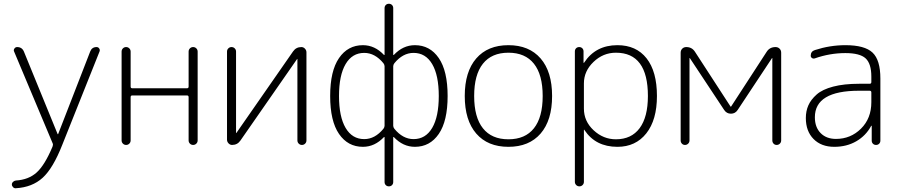

<svg xmlns="http://www.w3.org/2000/svg" viewBox="-20 -770 4770 1020"><path d="M64 230Q56 231 49.5 224.5Q43 218 43 210Q43 202 49.5 196Q56 190 64 189Q132 185 175 146Q218 107 259 9Q263 -1 260 -8L55 -496Q51 -504 56.5 -512Q62 -520 71 -520Q97 -520 107 -496L286 -58Q286 -57 287 -57Q289 -57 289 -58L459 -496Q468 -520 493 -520Q502 -520 507 -512.5Q512 -505 509 -497L311 -1Q262 124 206.5 174.5Q151 225 64 230Z M626 -24V-496Q626 -506 633 -513Q640 -520 650 -520Q660 -520 667 -513Q674 -506 674 -496V-310Q674 -301 683 -301H973Q982 -301 982 -310V-496Q982 -506 989 -513Q996 -520 1006 -520Q1016 -520 1023 -513Q1030 -506 1030 -496V-24Q1030 -14 1023 -7Q1016 0 1006 0Q996 0 989 -7Q982 -14 982 -24V-254Q982 -263 973 -263H683Q674 -263 674 -254V-24Q674 -14 667 -7Q660 0 650 0Q640 0 633 -7Q626 -14 626 -24Z M1213 0Q1202 0 1194 -8.5Q1186 -17 1186 -28V-496Q1186 -506 1193 -513Q1200 -520 1210 -520Q1220 -520 1227 -513Q1234 -506 1234 -496V-64L1235 -63L1236 -64L1537 -497Q1553 -520 1581 -520Q1592 -520 1600 -511.5Q1608 -503 1608 -492V-24Q1608 -14 1601 -7Q1594 0 1584 0Q1574 0 1567 -7Q1560 -14 1560 -24V-456L1559 -457L1558 -456L1257 -23Q1241 0 1213 0Z M1915 -489Q1851 -489 1816 -429.5Q1781 -370 1781 -260Q1781 -150 1816 -90.5Q1851 -31 1915 -31Q1972 -31 2017 -86Q2023 -94 2023 -102V-418Q2023 -426 2017 -434Q1972 -489 1915 -489ZM2069 -418V-102Q2069 -94 2075 -86Q2120 -31 2177 -31Q2241 -31 2276 -90.5Q2311 -150 2311 -260Q2311 -370 2276 -429.5Q2241 -489 2177 -489Q2120 -489 2075 -434Q2069 -426 2069 -418ZM1908 10Q1828 10 1781 -58.5Q1734 -127 1734 -260Q1734 -393 1781 -461.5Q1828 -530 1908 -530Q1971 -530 2020 -478H2022H2023V-727Q2023 -737 2029.5 -743.5Q2036 -750 2046 -750Q2056 -750 2062.5 -743.5Q2069 -737 2069 -727V-478H2070H2072Q2121 -530 2184 -530Q2264 -530 2311 -461.5Q2358 -393 2358 -260Q2358 -127 2311 -58.5Q2264 10 2184 10Q2121 10 2072 -42H2070H2069V197Q2069 207 2062.5 213.5Q2056 220 2046 220Q2036 220 2029.5 213.5Q2023 207 2023 197V-42H2022H2020Q1971 10 1908 10Z M2816.5 -431.5Q2770 -490 2681 -490Q2592 -490 2545.5 -431.5Q2499 -373 2499 -260Q2499 -147 2545.5 -88.5Q2592 -30 2681 -30Q2770 -30 2816.5 -88.5Q2863 -147 2863 -260Q2863 -373 2816.5 -431.5ZM2852 -60.5Q2791 10 2681 10Q2571 10 2510 -60.5Q2449 -131 2449 -260Q2449 -389 2510 -459.5Q2571 -530 2681 -530Q2791 -530 2852 -459.5Q2913 -389 2913 -260Q2913 -131 2852 -60.5Z M3082 -327V-193Q3082 -126 3133.5 -78Q3185 -30 3252 -30Q3334 -30 3378 -89Q3422 -148 3422 -260Q3422 -490 3252 -490Q3184 -490 3133 -441Q3082 -392 3082 -327ZM3034 196V-497Q3034 -507 3040.5 -513.5Q3047 -520 3057 -520Q3067 -520 3073.5 -513.5Q3080 -507 3080 -497V-437Q3080 -436 3081 -436Q3083 -436 3083 -437Q3144 -530 3260 -530Q3360 -530 3415 -460Q3470 -390 3470 -260Q3470 -133 3413.5 -61.5Q3357 10 3260 10Q3144 10 3085 -79Q3085 -81 3083 -81Q3082 -81 3082 -80V196Q3082 206 3075 213Q3068 220 3058 220Q3048 220 3041 213Q3034 206 3034 196Z M3596 -24V-490Q3596 -503 3604.5 -511.5Q3613 -520 3626 -520Q3656 -520 3672 -495L3861 -204Q3862 -203 3863 -203L3864 -204L4053 -495Q4069 -520 4100 -520Q4113 -520 4121.5 -511.5Q4130 -503 4130 -490V-24Q4130 -14 4123 -7Q4116 0 4106 0Q4096 0 4089.5 -7Q4083 -14 4083 -24V-461L4082 -462L4081 -461L3899 -186Q3886 -166 3863 -166Q3840 -166 3827 -186L3645 -461L3644 -462L3643 -461V-24Q3643 -14 3636 -7Q3629 0 3619 0Q3609 0 3602.5 -7Q3596 -14 3596 -24Z M4544 -288Q4309 -288 4309 -147Q4309 -94 4339.5 -63Q4370 -32 4421 -32Q4499 -32 4554 -86.5Q4609 -141 4609 -227V-279Q4609 -288 4600 -288ZM4412 10Q4343 10 4302 -31.5Q4261 -73 4261 -143Q4261 -180 4274.5 -210.5Q4288 -241 4318.5 -268Q4349 -295 4406.5 -310Q4464 -325 4544 -325H4600Q4609 -325 4609 -334V-363Q4609 -432 4578.5 -460Q4548 -488 4471 -488Q4389 -488 4309 -460Q4301 -457 4294 -461.5Q4287 -466 4287 -474Q4287 -497 4309 -504Q4389 -530 4471 -530Q4574 -530 4615.5 -490.5Q4657 -451 4657 -353V-23Q4657 -13 4650.5 -6.5Q4644 0 4634 0Q4624 0 4617.5 -6.5Q4611 -13 4611 -23V-101Q4611 -102 4610 -102Q4608 -102 4608 -101Q4580 -49 4529 -19.5Q4478 10 4412 10Z"/></svg>

Font: Rounded Mplus 1c Light
Style: Regular
Weight: 300
Version: Version 1.059.20150529